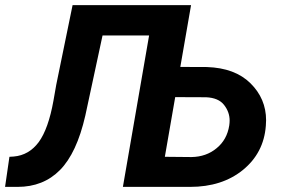

<svg xmlns="http://www.w3.org/2000/svg" viewBox="-52 -731 1103 751"><path d="M695.3 -710.9H231.9L168 -399.4L157.2 -337.9C144 -263.7 124.5 -209.5 99.6 -175.3C74.2 -141.1 41.5 -122.1 1.5 -118.7L-15.1 -117.7L-32.2 0H15.1C15.6 0 16.1 0 16.6 0C84 0 139.2 -22 182.6 -65.9C226.1 -109.9 259.3 -180.7 281.7 -278.8L349.1 -592.3H531.2L428.7 0H691.4C774.9 0 843.8 -22 898.4 -66.4C952.6 -110.8 982.4 -168 987.8 -238.8C988.3 -246.1 988.8 -253.9 988.8 -260.7C988.8 -316.9 968.3 -365.2 927.7 -405.3C887.2 -445.3 830.6 -466.3 757.3 -468.8L653.3 -469.2ZM754.4 -350.6C786.1 -349.1 809.6 -339.4 824.2 -320.8C838.9 -302.2 846.2 -281.7 846.2 -259.3C846.2 -253.4 845.7 -247.1 844.7 -240.2C838.9 -203.1 822.3 -173.3 795.4 -151.4C768.6 -128.9 735.4 -117.2 696.8 -116.7L592.8 -117.7L633.3 -351.1Z"/></svg>

Font: Roboto
Style: Bold Italic
Weight: 700
Italic angle: -12°
Designer: Google
Version: Version 2.137; 2017